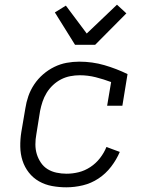

<svg xmlns="http://www.w3.org/2000/svg" viewBox="-20 -791 640 819"><path d="M263 8Q232 8 202 2.5Q172 -3 146.5 -17.5Q121 -32 103 -55Q85 -78 76 -106Q67 -134 66.5 -165.5Q66 -197 71 -228L88 -328Q92 -355 101 -381Q110 -407 126 -431Q142 -455 164 -474Q186 -493 211.5 -505.5Q237 -518 264 -523Q291 -528 318 -528Q374 -528 425.5 -513Q477 -498 524 -475L502 -340H437L454 -441Q422 -453 388.5 -461.5Q355 -470 320 -470Q300 -470 279.5 -466Q259 -462 240.5 -452.5Q222 -443 206 -428Q190 -413 179 -395Q168 -377 161.5 -357.5Q155 -338 151 -318L135 -218Q131 -197 131 -175Q131 -153 137 -133.5Q143 -114 154.5 -97Q166 -80 183 -69.5Q200 -59 221 -54.5Q242 -50 264 -50Q290 -50 316 -56.5Q342 -63 365.5 -78.5Q389 -94 406.5 -116.5Q424 -139 434 -164L491 -143Q477 -110 454 -80Q431 -50 400 -29.5Q369 -9 333.5 -0.5Q298 8 263 8ZM300 -600 214 -738 261 -767 350 -648 479 -771 519 -734 386 -600Z"/></svg>

Font: Iosevka Etoile Light
Style: Italic
Weight: 300
Italic angle: -9°
Designer: Belleve Invis
Foundry: Belleve Invis
Version: Version 22.1.2; ttfautohint (v1.8.4)